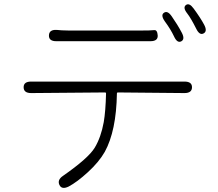

<svg xmlns="http://www.w3.org/2000/svg" viewBox="-20 -858 1040 918"><path d="M308 34Q275 50 264 26Q253 2 281 -17Q403 -102 433 -152Q463 -202 476 -274Q485 -326 487 -411Q487 -416 482 -416L129 -413Q93 -413 93 -441Q93 -468 129 -468H862Q898 -468 898 -441Q898 -413 862 -413L544 -416Q539 -416 539 -411Q536 -232 481 -132Q453 -83 400.5 -35Q348 13 308 34ZM846 -660Q827 -651 812 -684Q796 -718 768 -756Q747 -786 764 -797Q781 -809 801 -780Q829 -740 849 -702Q866 -670 846 -660ZM249 -661Q213 -661 214 -689Q215 -717 251 -715L276 -713Q293 -712 310 -712H651Q702 -712 717 -714Q732 -716 734 -689Q736 -661 699 -661ZM953 -698Q934 -688 918 -721Q893 -771 875 -794Q853 -822 869 -834Q885 -846 906 -817Q939 -772 956 -740Q973 -708 953 -698Z"/></svg>

Font: Resource Han Rounded KR Light
Style: Regular
Weight: 300
Designer: Cyano Hao (round all glyphs); Ryoko NISHIZUKA 西塚涼子 (kana, bopomofo & ideographs); Paul D. Hunt (Latin, Greek & Cyrillic)
Foundry: Cyano Hao
Version: 0.990